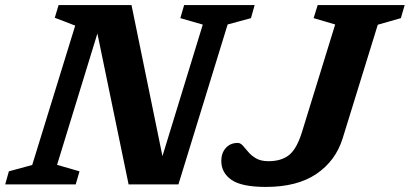

<svg xmlns="http://www.w3.org/2000/svg" viewBox="-46 -727 1615 757"><path d="M267.5 -51.5 252.5 0H-25.5L-11 -51.5L81 -76.5L250.5 -626L170 -657L185 -707H472.5L594.5 -111.5L753.5 -630L665 -655.5L680 -707H958L943.5 -655.5L851.5 -630.5L657.5 0H461L338 -595L179 -77ZM1305 -181.5Q1277.5 -93 1201.8 -41.5Q1126 10 1002.5 10Q906.5 10 866.5 -18Q826.5 -46 826.5 -92.5Q826.5 -123.5 844.2 -143.5Q862 -163.5 891.5 -163.5Q902 -163.5 911.5 -152.8Q921 -142 933 -127.8Q945 -113.5 963.8 -102.5Q982.5 -91.5 1012.5 -91.5Q1063.5 -91.5 1093.8 -115.8Q1124 -140 1144.5 -206L1275.5 -630.5L1190.5 -655.5L1206.5 -707H1549.5L1534.5 -655.5L1443.5 -629.5Z"/></svg>

Font: Newsreader 6pt SemiBold
Style: Italic
Weight: 600
Italic angle: -17°
Designer: Hugues Gentile
Foundry: Production Type
Version: Version 1.003; ttfautohint (v1.8.3)